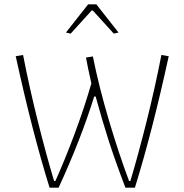

<svg xmlns="http://www.w3.org/2000/svg" viewBox="-20 -871 856 891"><path d="M286 -720 389 -851H427L530 -720L508 -715L411 -822H405L308 -715ZM53 -610 87 -616Q117 -462 156 -306.5Q195 -151 231 -31H237Q282 -131 327 -252Q372 -373 404 -484Q387 -559 379 -604L411 -609Q439 -469 485.5 -312.5Q532 -156 579 -31H585Q621 -151 660 -306.5Q699 -462 729 -616L763 -610Q687 -261 606 0H562Q514 -126 483.5 -221Q453 -316 424 -423H417Q356 -226 252 0H210Q129 -261 53 -610Z"/></svg>

Font: Athiti ExtraLight
Style: Regular
Weight: 250
Version: Version 1.032